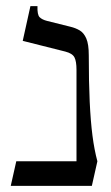

<svg xmlns="http://www.w3.org/2000/svg" viewBox="-20 -605 362 625"><path d="M269 -425Q269 -338 272 -274Q275 -210 281 -163.5Q287 -117 297 -80L279 0H15L33 -80H229V-378Q229 -405 222.5 -418Q216 -431 193 -437L54 -472L79 -585H102Q101 -557 109 -549Q117 -541 133 -537L209 -518Q226 -514 239.5 -506Q253 -498 261 -479.5Q269 -461 269 -425Z"/></svg>

Font: Bona Nova SC
Style: Regular
Weight: 400
Designer: Mateusz Machalski
Foundry: Capitalics
Version: Version 4.001; ttfautohint (v1.8.4.7-5d5b)